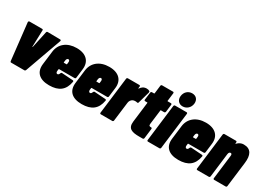

<svg xmlns="http://www.w3.org/2000/svg" viewBox="-11 -1482 3070 2229"><g transform="rotate(30 1524.0 -367.5)"><path d="M113 0H290C299 0 304 -5 307 -13L482 -501C485 -511 481 -518 471 -518L303 -520C295 -520 289 -516 287 -506L239 -283C239 -282 233 -282 234 -283L241 -506C241 -516 237 -520 228 -520H60C50 -520 45 -513 45 -503L100 -13C101 -5 105 0 113 0Z M856 -228 871 -350C884 -456 820 -528 690 -528C560 -528 476 -456 463 -350L441 -170C427 -57 494 8 624 8C755 8 825 -48 846 -165C848 -175 843 -180 834 -181L687 -191C678 -192 673 -187 669 -178C665 -165 657 -153 644 -153C630 -153 623 -166 625 -185L628 -208C628 -211 631 -213 633 -213H840C849 -213 855 -219 856 -228ZM670 -367C682 -367 690 -354 687 -335L684 -310C684 -307 682 -305 679 -305H645C642 -305 640 -307 641 -310L644 -335C646 -354 656 -367 670 -367Z M1293 -228 1308 -350C1321 -456 1257 -528 1127 -528C997 -528 913 -456 900 -350L878 -170C864 -57 931 8 1061 8C1192 8 1262 -48 1283 -165C1285 -175 1280 -180 1271 -181L1124 -191C1115 -192 1110 -187 1106 -178C1102 -165 1094 -153 1081 -153C1067 -153 1060 -166 1062 -185L1065 -208C1065 -211 1068 -213 1070 -213H1277C1286 -213 1292 -219 1293 -228ZM1107 -367C1119 -367 1127 -354 1124 -335L1121 -310C1121 -307 1119 -305 1116 -305H1082C1079 -305 1077 -307 1078 -310L1081 -335C1083 -354 1093 -367 1107 -367Z M1628 -527C1590 -527 1564 -508 1546 -480C1544 -476 1541 -477 1541 -482L1544 -505C1545 -514 1540 -520 1532 -520H1378C1370 -520 1363 -514 1362 -505L1302 -16C1301 -7 1306 -1 1315 -1H1468C1477 -1 1483 -7 1484 -16L1516 -273C1518 -294 1533 -318 1553 -327C1570 -335 1594 -335 1609 -331C1619 -329 1624 -330 1627 -341L1671 -498C1673 -507 1672 -513 1666 -517C1657 -523 1645 -527 1628 -527Z M1955 -405 1967 -505C1968 -514 1963 -520 1954 -520H1912C1909 -520 1908 -522 1908 -525L1921 -633C1922 -642 1917 -648 1909 -648H1763C1754 -648 1748 -642 1747 -633L1734 -525C1733 -522 1731 -520 1728 -520H1701C1692 -520 1686 -514 1685 -505L1672 -405C1671 -396 1676 -390 1685 -390H1712C1715 -390 1717 -388 1716 -385L1683 -116C1671 -17 1734 0 1829 0H1876C1884 0 1891 -6 1892 -15L1908 -147C1909 -156 1904 -162 1896 -162H1894C1876 -161 1864 -166 1867 -192L1891 -385C1891 -388 1893 -390 1896 -390H1938C1947 -390 1953 -396 1955 -405Z M2090 -555C2143 -555 2186 -595 2193 -649C2200 -705 2167 -743 2113 -743C2060 -743 2018 -705 2011 -649C2004 -595 2037 -555 2090 -555ZM1947 0H2101C2109 0 2116 -6 2117 -15L2177 -505C2178 -514 2173 -520 2165 -520H2011C2003 -520 1996 -514 1995 -505L1935 -15C1934 -6 1939 0 1947 0Z M2588 -228 2603 -350C2616 -456 2552 -528 2422 -528C2292 -528 2208 -456 2195 -350L2173 -170C2159 -57 2226 8 2356 8C2487 8 2557 -48 2578 -165C2580 -175 2575 -180 2566 -181L2419 -191C2410 -192 2405 -187 2401 -178C2397 -165 2389 -153 2376 -153C2362 -153 2355 -166 2357 -185L2360 -208C2360 -211 2363 -213 2365 -213H2572C2581 -213 2587 -219 2588 -228ZM2402 -367C2414 -367 2422 -354 2419 -335L2416 -310C2416 -307 2414 -305 2411 -305H2377C2374 -305 2372 -307 2373 -310L2376 -335C2378 -354 2388 -367 2402 -367Z M2929 -528C2910 -528 2878 -524 2849 -494C2843 -487 2837 -485 2837 -489L2839 -505C2840 -514 2835 -520 2827 -520H2673C2665 -520 2658 -514 2657 -505L2597 -15C2596 -6 2601 0 2609 0H2763C2771 0 2778 -6 2779 -15L2818 -335C2821 -356 2830 -367 2845 -367C2858 -367 2864 -356 2861 -335L2822 -15C2821 -6 2826 0 2835 0H2988C2997 0 3003 -6 3004 -15L3045 -348C3059 -459 3027 -528 2929 -528Z"/></g></svg>

Font: Barlow Condensed Black
Style: Italic
Weight: 900
Width: 3
Italic angle: -7°
Designer: Jeremy Tribby
Foundry: Tribby Type
Version: Version 1.422;hotconv 1.0.109;makeotfexe 2.5.65596